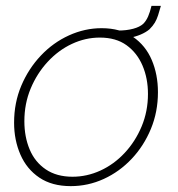

<svg xmlns="http://www.w3.org/2000/svg" viewBox="-20 -624 605 654"><path d="M221 10Q157 10 114 -19Q71 -48 49.5 -97.5Q28 -147 28 -206Q28 -274 52.5 -332Q77 -390 119 -434.5Q161 -479 215 -503.5Q269 -528 326 -528Q390 -528 433 -498.5Q476 -469 497 -419.5Q518 -370 518 -310Q518 -243 494 -185Q470 -127 428.5 -83Q387 -39 333.5 -14.5Q280 10 221 10ZM227 -22Q276 -22 322 -43Q368 -64 404.5 -103Q441 -142 462.5 -193.5Q484 -245 484 -304Q484 -357 465.5 -400.5Q447 -444 411 -470Q375 -496 320 -496Q271 -496 225 -474.5Q179 -453 142.5 -413.5Q106 -374 84.5 -322.5Q63 -271 63 -211Q63 -158 81 -115Q99 -72 136 -47Q173 -22 227 -22ZM377 -491 383 -520Q411 -520 433.5 -526Q456 -532 468 -543Q478 -553 484.5 -568Q491 -583 496 -604H528Q523 -586 518.5 -572Q514 -558 507.5 -547Q501 -536 489 -524Q477 -514 459.5 -506.5Q442 -499 420.5 -495Q399 -491 377 -491Z"/></svg>

Font: Raleway Thin ExtraLight
Style: Italic
Weight: 250
Italic angle: -12°
Version: Version 4.026